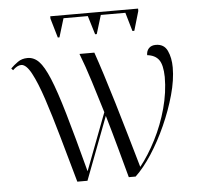

<svg xmlns="http://www.w3.org/2000/svg" viewBox="-51 -757 836 810"><g transform="rotate(-5 367.0 -352.5)"><path d="M215 -613 191 -695V-705H563V-695L539 -613H531L508 -692H404L380 -613H373L349 -692H246L222 -613ZM244 0Q215 -103 189 -195Q163 -287 139.5 -358Q116 -429 94 -470Q72 -511 51 -511Q34 -511 15 -492L8 -500Q21 -513 38.5 -525.5Q56 -538 80 -538Q107 -538 128 -516.5Q149 -495 171.5 -441Q194 -387 222.5 -289.5Q251 -192 291 -40L383 -282Q364 -345 342.5 -413.5Q321 -482 300 -536H363Q377 -496 395 -439.5Q413 -383 433 -316.5Q453 -250 473.5 -179Q494 -108 514 -39Q550 -84 581.5 -145.5Q613 -207 631.5 -275Q650 -343 650 -408Q649 -459 633.5 -480.5Q618 -502 584 -506Q584 -524 594.5 -535Q605 -546 624 -546Q659 -546 673 -516Q687 -486 687 -445Q687 -392 669.5 -329Q652 -266 623.5 -202.5Q595 -139 560.5 -86Q526 -33 491 0H462Q447 -55 428.5 -123Q410 -191 388 -266L287 0Z"/></g></svg>

Font: Noto Serif Display SemiCondensed Light
Style: Regular
Weight: 300
Width: 4
Designer: Monotype Design Team
Foundry: Monotype Imaging Inc.
Version: Version 2.009